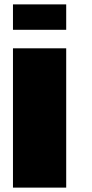

<svg xmlns="http://www.w3.org/2000/svg" viewBox="-20 -855 421 875"><path d="M281.7 0H39.1V-634.8H281.7ZM281.7 -835V-719.2H39.1V-835Z"/></svg>

Font: Coda Caption ExtraBold
Style: Regular
Weight: 800
Designer: vernon adams
Foundry: vernon adams
Version: Version 1.002